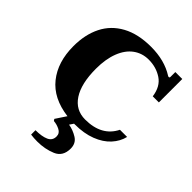

<svg xmlns="http://www.w3.org/2000/svg" viewBox="-265 -857 1270 1270"><g transform="rotate(45 370.0 -222.0)"><path d="M397 10 378 38Q421 45 459.5 69Q498 93 498 142Q498 216 438.5 241Q379 266 308 266Q276 266 247 262V221Q306 221 340.5 205.5Q375 190 375 152Q375 122 347 108Q319 94 290 92L282 80L331 6Q182 -13 106.5 -107.5Q31 -202 31 -350Q31 -458 71.5 -539Q112 -620 194.5 -665Q277 -710 398 -710Q524 -710 612 -654Q615 -651 621 -651Q629 -651 629 -659V-705H694V-486H637Q626 -567 571.5 -603Q517 -639 447 -639Q386 -639 339.5 -605Q293 -571 267.5 -505.5Q242 -440 242 -350Q242 -211 291 -136Q340 -61 429 -61Q583 -61 640 -176H707Q695 -125 656.5 -82.5Q618 -40 553.5 -15Q489 10 404 10Z"/></g></svg>

Font: Taviraj Black
Style: Regular
Weight: 900
Designer: Katatrad Team
Foundry: CadsonDemak
Version: Version 1.001